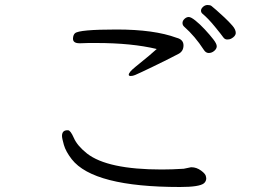

<svg xmlns="http://www.w3.org/2000/svg" viewBox="-20 -763 1040 768"><path d="M904 -608Q898 -605 888.5 -605Q879 -605 872.5 -614.5Q866 -624 839 -657Q812 -690 790 -708Q784 -713 784 -720.5Q784 -728 792 -735.5Q800 -743 810.5 -743Q821 -743 826 -739Q831 -735 845.5 -722.5Q860 -710 878 -693Q896 -676 909.5 -660.5Q923 -645 923 -631.5Q923 -618 904 -608ZM795 -564Q760 -618 717 -656Q710 -662 710 -671Q710 -680 718 -687.5Q726 -695 735 -695Q744 -695 762 -680.5Q780 -666 799.5 -645Q819 -624 833 -606Q847 -588 847 -578Q847 -568 837 -559.5Q827 -551 815 -551Q803 -551 795 -564ZM607 -567Q507 -591 366 -591H334Q319 -591 303 -590H298Q272 -590 272 -608V-610Q273 -624 280 -630Q296 -645 446.5 -645Q597 -645 686 -612Q714 -605 714 -581.5Q714 -558 694 -547.5Q674 -537 646 -523Q618 -509 592 -496.5Q566 -484 548 -475.5Q530 -467 520.5 -463Q511 -459 503 -459Q495 -459 495 -464Q495 -474 521 -495Q588 -549 607 -567ZM715 -88 744 -94H746Q766 -94 784.5 -80.5Q803 -67 804 -56L805 -50Q805 -38 796 -30Q778 -15 700 -15Q354 -15 267 -126Q243 -157 235.5 -183.5Q228 -210 228 -219Q228 -241 248 -242H252Q262 -242 275.5 -211Q289 -180 328 -149Q410 -85 627 -85Q667 -85 715 -88Z"/></svg>

Font: LXGW Bright TC
Style: Regular
Weight: 400
Designer: Christian Thalmann (Catharsis Fonts)
Foundry: LXGW / Christian Thalmann (Catharsis Fonts) / Fontworks Inc.
Version: Version 5.501